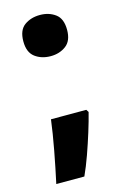

<svg xmlns="http://www.w3.org/2000/svg" viewBox="-109 -608 509 793"><g transform="rotate(-15 145.5 -212.0)"><path d="M51 -470Q51 -518 78.5 -538Q106 -558 145 -558Q183 -558 210.5 -538Q238 -518 238 -470Q238 -423 210.5 -402.5Q183 -382 145 -382Q106 -382 78.5 -402.5Q51 -423 51 -470ZM236 -119Q227 -83 213 -38Q199 7 183 52Q167 97 150 134H30Q44 70 57.5 -2Q71 -74 78 -130H229Z"/></g></svg>

Font: Noto Sans Myanmar ExtraBold
Style: Regular
Weight: 800
Designer: Monotype Design Team
Foundry: Monotype Imaging Inc.
Version: Version 2.107; ttfautohint (v1.8.4.7-5d5b)